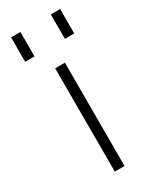

<svg xmlns="http://www.w3.org/2000/svg" viewBox="-191 -785 677 837"><g transform="rotate(-30 147.5 -366.5)"><path d="M224 -610V-733H271V-610ZM24 -610V-733H71V-610ZM123 0V-520H172V0Z"/></g></svg>

Font: Mplus 1p Light
Style: Regular
Weight: 300
Version: Version 1.061